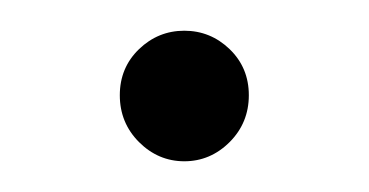

<svg xmlns="http://www.w3.org/2000/svg" viewBox="-20 -101 240 125"><path d="M70.5 -8.5C78.8 -0.2 88.7 4 100 4C111.3 4 121.2 -0.2 129.5 -8.5C137.8 -16.8 142 -27 142 -39C142 -51 137.8 -61 129.5 -69C121.2 -77 111.3 -81 100 -81C88.7 -81 78.8 -77 70.5 -69C62.2 -61 58 -51 58 -39C58 -27 62.2 -16.8 70.5 -8.5Z"/></svg>

Font: Montserrat Custom ExtraLight
Style: Regular
Weight: 300
Designer: Julieta Ulanovsky
Foundry: Julieta Ulanovsky
Version: Version 7.200